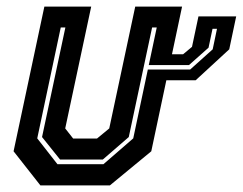

<svg xmlns="http://www.w3.org/2000/svg" viewBox="-20 -560 734 580"><path d="M153.5 -64H292.5L382.5 -142L453.5 -477H439.5L369 -146L290.5 -78H161.5L107 -146L177.5 -477H163.5L92.5 -142ZM622 -473 610 -416 551 -363.5H429.5L426.5 -350H554.5L622.5 -411L635.5 -473ZM579.5 -510.5H693.5L672.5 -411L571 -317.5H482.5L437 -103L312 0H102L21 -103L114 -540H255.5L177 -172L201 -141.5H273L310 -172L388.5 -540H530L499.5 -396H533L560 -418.5Z"/></svg>

Font: Tourney Thin
Style: Bold Italic
Weight: 700
Italic angle: -12°
Version: Version 1.015